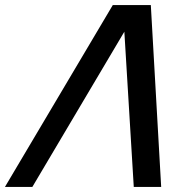

<svg xmlns="http://www.w3.org/2000/svg" viewBox="-111 -740 760 760"><path d="M335.5 -720 -91.5 0H17L381.2 -614.5L418.5 0H527L486 -720Z"/></svg>

Font: Manrope
Style: SemiBoldItalic
Weight: 600
Italic angle: -15°
Designer: Mikhail Sharanda
Foundry: Mikhail Sharanda
Version: Version 4.502;hotconv 1.0.109;makeotfexe 2.5.65596